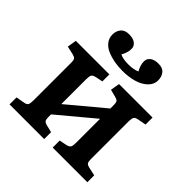

<svg xmlns="http://www.w3.org/2000/svg" viewBox="-192 -908 1069 1069"><g transform="rotate(45 342.5 -373.5)"><path d="M346.2 -576.2Q312.5 -576.2 281.5 -582Q250.5 -587.9 223.6 -599.6Q196.8 -611.3 180.9 -632.1Q165 -652.8 165 -680.2Q165 -708.5 180.9 -727.8Q196.8 -747.1 230 -747.1Q262.7 -747.1 279.8 -733.6Q296.9 -720.2 296.9 -701.2Q296.9 -689.9 296.4 -684.6Q295.9 -679.2 291.7 -666Q287.6 -652.8 278.8 -637.2Q302.7 -625 345.2 -625Q386.7 -625 413.1 -637.2Q404.3 -652.8 400.1 -666Q396 -679.2 395.5 -684.6Q395 -689.9 395 -701.2Q395 -720.2 412.1 -733.6Q429.2 -747.1 461.9 -747.1Q495.1 -747.1 510.5 -727.8Q525.9 -708.5 525.9 -680.2Q525.9 -647 500.2 -622.8Q474.6 -598.6 434.6 -587.4Q394.5 -576.2 346.2 -576.2ZM35.2 0V-55.2L85 -64Q103.5 -66.9 108.6 -76.4Q113.8 -85.9 113.8 -109.9V-409.2Q113.8 -427.7 108.4 -434.8Q103 -441.9 86.9 -445.8L37.1 -457L45.9 -511.2H310.1V-456.1L266.1 -446.8Q247.6 -442.4 242.7 -433.3Q237.8 -424.3 237.8 -400.9V-205.1L448.2 -380.9V-409.2Q448.2 -427.7 442.6 -434.8Q437 -441.9 420.9 -445.8L377 -457L386.2 -511.2H649.9V-456.1L600.1 -446.8Q581.5 -443.4 576.2 -433.6Q570.8 -423.8 570.8 -400.9V-102.1Q570.8 -83.5 576.4 -76.2Q582 -68.8 598.1 -64.9L647.9 -54.2V0H375V-55.2L418.9 -64Q437.5 -68.4 442.9 -77.4Q448.2 -86.4 448.2 -109.9V-299.8L237.8 -124V-102.1Q237.8 -83.5 243.2 -76.2Q248.5 -68.8 264.2 -64.9L308.1 -54.2V0Z"/></g></svg>

Font: Literata Book SemiBold
Style: Regular
Weight: 600
Designer: Latin by Veronika Burian and Jose Scaglione. Greek by Irene Vlachou. Cyrillic by Vera Evstafieva
Foundry: TypeTogether
Version: Version 2.003;PS 002.003;hotconv 1.0.88;makeotf.lib2.5.64775